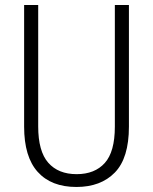

<svg xmlns="http://www.w3.org/2000/svg" viewBox="-20 -734 609 764"><path d="M493 -230Q493 -105 437 -47.5Q381 10 284 10Q184 10 130 -50Q76 -110 76 -230V-714H132V-231Q132 -132 172 -86.5Q212 -41 285 -41Q357 -41 397 -85.5Q437 -130 437 -230V-714H493Z"/></svg>

Font: Noto Sans Myanmar UI Condensed Light
Style: Regular
Weight: 300
Width: 3
Designer: Monotype Design Team
Foundry: Monotype Imaging Inc.
Version: Version 2.103; ttfautohint (v1.8.4.7-5d5b)